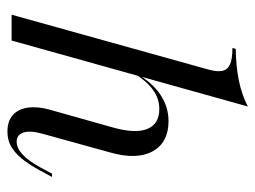

<svg xmlns="http://www.w3.org/2000/svg" viewBox="-106 -576 692 521"><g transform="rotate(90 240.5 -315.0)"><path d="M19.4 0 167.7 -532.3Q175 -557.3 171.8 -571.8Q168.5 -586.3 154 -592.7Q139.5 -599.2 109.7 -599.2L112.1 -608.1Q160.5 -608.9 199.2 -616.9Q237.9 -625 268.5 -641.1L89.5 0ZM336.3 11.3Q308.9 11.3 292.3 -2.8Q275.8 -16.9 271.8 -42.7Q267.7 -68.5 276.6 -101.6L325 -273.4Q342.7 -335.5 329.4 -368.1Q316.1 -400.8 275 -400.8Q246.8 -400.8 222.6 -383.1Q198.4 -365.3 177.4 -330.6V-336.3Q203.2 -381.5 236.3 -403.6Q269.4 -425.8 308.1 -425.8Q366.1 -425.8 389.9 -383.1Q413.7 -340.3 393.5 -268.5L342.7 -84.7Q333.1 -50.8 339.1 -32.3Q345.2 -13.7 363.7 -13.7Q381.5 -13.7 399.2 -30.2Q416.9 -46.8 434.7 -79.8L450.8 -109.7H459.7L441.1 -75Q430.6 -55.6 416.1 -35.5Q401.6 -15.3 382.3 -2Q362.9 11.3 336.3 11.3Z"/></g></svg>

Font: Playfair 144pt Light
Style: Italic
Weight: 300
Italic angle: -15.6°
Designer: Claus Eggers Sørensen
Foundry: Claus Eggers Sørensen
Version: Version 2.001;gftools[0.9.30]